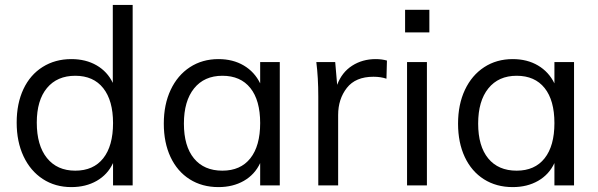

<svg xmlns="http://www.w3.org/2000/svg" viewBox="-20 -756 2440 783"><path d="M521 -736V0H441V-91Q419 -44 374.5 -18.5Q330 7 271 7Q205 7 154.5 -26Q104 -59 76 -118.5Q48 -178 48 -256Q48 -334 75.5 -392.5Q103 -451 154 -483Q205 -515 271 -515Q330 -515 374 -489.5Q418 -464 440 -418V-736ZM441 -254Q441 -346 401 -396.5Q361 -447 287 -447Q213 -447 171.5 -397Q130 -347 130 -256Q130 -163 171.5 -111.5Q213 -60 287 -60Q361 -60 401 -110.5Q441 -161 441 -254Z M1121 -503V0H1041V-91Q1019 -44 974.5 -18.5Q930 7 871 7Q804 7 753.5 -25Q703 -57 675.5 -115.5Q648 -174 648 -252Q648 -330 676 -389.5Q704 -449 754.5 -482Q805 -515 871 -515Q930 -515 974 -489Q1018 -463 1041 -416V-503ZM1041 -254Q1041 -347 1001 -397Q961 -447 887 -447Q813 -447 771.5 -395.5Q730 -344 730 -252Q730 -160 771 -110Q812 -60 887 -60Q961 -60 1001 -110.5Q1041 -161 1041 -254Z M1558 -509 1556 -435Q1533 -443 1503 -443Q1430 -443 1394.5 -397.5Q1359 -352 1359 -287V0H1278V-362Q1278 -440 1270 -503H1347L1355 -410Q1374 -461 1416 -488Q1458 -515 1512 -515Q1537 -515 1558 -509Z M1640 0V-503H1721V0ZM1632 -716H1731V-624H1632Z M2321 -503V0H2241V-91Q2219 -44 2174.5 -18.5Q2130 7 2071 7Q2004 7 1953.5 -25Q1903 -57 1875.5 -115.5Q1848 -174 1848 -252Q1848 -330 1876 -389.5Q1904 -449 1954.5 -482Q2005 -515 2071 -515Q2130 -515 2174 -489Q2218 -463 2241 -416V-503ZM2241 -254Q2241 -347 2201 -397Q2161 -447 2087 -447Q2013 -447 1971.5 -395.5Q1930 -344 1930 -252Q1930 -160 1971 -110Q2012 -60 2087 -60Q2161 -60 2201 -110.5Q2241 -161 2241 -254Z"/></svg>

Font: Muli
Style: Regular
Weight: 400
Designer: Vernon Adams
Foundry: Vernon Adams
Version: Version 2.000